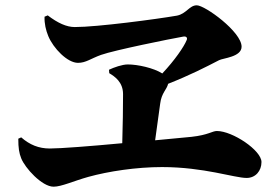

<svg xmlns="http://www.w3.org/2000/svg" viewBox="-20 -730 1040 724"><path d="M182 -26C212 -26 259 -48 313 -63C389 -84 494 -100 591 -100C749 -100 864 -59 910 -59C944 -59 966 -86 966 -119C966 -163 857 -236 798 -236C780 -236 766 -221 702 -214L565 -201L584 -339C589 -380 609 -392 614 -414C695 -446 754 -476 806 -503C821 -511 891 -515 891 -554C891 -610 753 -710 722 -710C694 -710 683 -678 647 -671C572 -658 347 -628 262 -628C231 -628 198 -643 160 -672L148 -667C147 -641 153 -616 162 -594C181 -548 234 -493 274 -493C304 -493 322 -509 361 -523C412 -541 620 -583 671 -592C682 -594 688 -588 684 -579C674 -554 639 -503 592 -453C559 -474 499 -487 462 -487C441 -487 410 -476 391 -467L392 -454C412 -442 444 -421 444 -375C444 -325 443 -257 441 -190C324 -179 208 -170 168 -170C126 -170 92 -184 60 -212L49 -207C49 -172 52 -153 60 -133C74 -97 138 -26 182 -26Z"/></svg>

Font: GenKiMin2 TW H
Style: Regular
Weight: 900
Version: Version 2.100;PS 2.1;hotconv 16.6.51;makeotf.lib2.5.65220 DE